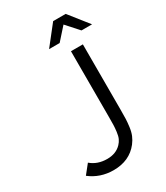

<svg xmlns="http://www.w3.org/2000/svg" viewBox="-211 -943 895 1037"><g transform="rotate(-30 236.5 -424.5)"><path d="M299.8 -855H377.9L473.1 -734.9H407.2L338.9 -811L271 -734.9H205.1ZM301.8 -666H376V-261.2Q376 -221.7 375.2 -201.7Q374.5 -181.6 370.8 -153.3Q367.2 -125 358.4 -104Q349.6 -83 335 -64Q280.3 5.9 181.2 5.9Q98.1 5.9 35.2 -43L80.1 -99.1Q121.1 -64 181.2 -64Q236.3 -64 269 -98.1Q281.2 -110.8 288.1 -126Q294.9 -141.1 297.9 -165.5Q300.8 -189.9 301.3 -206.5Q301.8 -223.1 301.8 -261.2Z"/></g></svg>

Font: Gidolinya
Style: Regular
Weight: 400
Version: Version 1.0.3